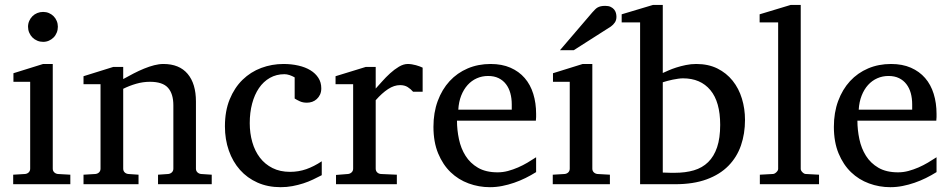

<svg xmlns="http://www.w3.org/2000/svg" viewBox="-20 -757 3903 789"><path d="M217.8 -647Q217.8 -634.3 213.1 -622.8Q208.5 -611.3 200.2 -603Q191.9 -594.7 180.9 -589.8Q169.9 -585 157.2 -585Q144.5 -585 133.1 -589.8Q121.6 -594.7 113.3 -603Q105 -611.3 100.1 -622.8Q95.2 -634.3 95.2 -647Q95.2 -659.7 100.1 -670.9Q105 -682.1 113.3 -690.4Q121.6 -698.7 133.1 -703.4Q144.5 -708 157.2 -708Q169.9 -708 180.9 -703.4Q191.9 -698.7 200.2 -690.4Q208.5 -682.1 213.1 -670.9Q217.8 -659.7 217.8 -647ZM34.2 0V-39.1L83 -42Q92.3 -43 98.1 -48.8Q104 -54.7 104 -64V-420.9H35.2V-456.1L157.2 -494.1H196.8V-64Q196.8 -54.7 202.9 -48.8Q209 -43 217.8 -42L269 -39.1V0Z M629.4 0V-39.1L671.4 -42Q680.2 -43 686.3 -48.8Q692.4 -54.7 692.4 -64V-324.2Q692.4 -371.6 670.4 -396.2Q648.4 -420.9 596.2 -420.9Q567.4 -420.9 539.6 -412.8Q511.7 -404.8 486.3 -392.1V-64Q486.3 -54.7 492.2 -48.8Q498 -43 507.3 -42L549.3 -39.1V0H323.2V-39.1L372.1 -42Q381.3 -43 387.2 -48.8Q393.1 -54.7 393.1 -64V-411.1H323.2V-443.8L445.3 -481.9H486.3V-432.1Q507.3 -443.8 529.1 -455.1Q550.8 -466.3 572.3 -475.1Q593.8 -483.9 613.8 -489Q633.8 -494.1 651.4 -494.1Q716.8 -494.1 751 -453.6Q785.2 -413.1 785.2 -339.8V-64Q785.2 -54.7 791.3 -48.8Q797.4 -43 806.2 -42L850.1 -39.1V0Z M1145 -494.1Q1177.7 -494.1 1206.3 -487.5Q1234.9 -481 1255.6 -468.3Q1276.4 -455.6 1288.3 -437Q1300.3 -418.5 1300.3 -394Q1300.3 -379.4 1295.2 -368.4Q1290 -357.4 1281.7 -349.9Q1273.4 -342.3 1262.9 -338.6Q1252.4 -335 1241.2 -335Q1224.6 -335 1212.4 -340.6Q1200.2 -346.2 1190.9 -352.1V-439Q1180.7 -444.8 1169.7 -448.5Q1158.7 -452.1 1148.9 -452.1Q1115.7 -452.1 1089.1 -437Q1062.5 -421.9 1044.2 -395Q1025.9 -368.2 1016.1 -331.3Q1006.3 -294.4 1006.3 -251Q1006.3 -209.5 1016.8 -172.9Q1027.3 -136.2 1048.1 -109.1Q1068.8 -82 1099.9 -66.4Q1130.9 -50.8 1171.9 -50.8Q1207 -50.8 1238.5 -61.8Q1270 -72.8 1302.2 -94.2V-37.1Q1285.2 -28.3 1266.4 -19.3Q1247.6 -10.3 1226.3 -3.4Q1205.1 3.4 1181.9 7.8Q1158.7 12.2 1133.3 12.2Q1080.6 12.2 1038.3 -6.6Q996.1 -25.4 966.3 -58.8Q936.5 -92.3 920.4 -138.2Q904.3 -184.1 904.3 -237.8Q904.3 -300.8 923.8 -348.6Q943.4 -396.5 976.6 -429Q1009.8 -461.4 1053.5 -477.8Q1097.2 -494.1 1145 -494.1Z M1677.7 -379.9Q1668 -391.1 1655.3 -399.2Q1642.6 -407.2 1624 -407.2Q1599.6 -407.2 1574.7 -390.9Q1549.8 -374.5 1523.9 -345.2V-64Q1523.9 -54.7 1529.8 -48.8Q1535.6 -43 1544.9 -42L1610.8 -39.1V0H1360.8V-38.1L1410.2 -42Q1418.9 -43 1425 -48.8Q1431.2 -54.7 1431.2 -64V-411.1H1358.9V-443.8L1482.9 -481.9H1523.9V-393.1Q1534.7 -404.8 1550 -422.1Q1565.4 -439.5 1583 -455.6Q1600.6 -471.7 1619.4 -482.9Q1638.2 -494.1 1655.8 -494.1Q1663.6 -494.1 1672.4 -492.7Q1681.2 -491.2 1689.5 -489Q1697.8 -486.8 1704.8 -484.1Q1711.9 -481.4 1716.8 -479V-379.9Z M2183.1 -49.8Q2162.1 -36.6 2139.4 -25.4Q2116.7 -14.2 2092.5 -5.9Q2068.4 2.4 2043.5 7.3Q2018.6 12.2 1993.2 12.2Q1947.8 12.2 1905.8 -3.2Q1863.8 -18.6 1831.8 -49.3Q1799.8 -80.1 1780.5 -126.7Q1761.2 -173.3 1761.2 -235.8Q1761.2 -294.4 1778.8 -342Q1796.4 -389.6 1827.6 -423.6Q1858.9 -457.5 1901.9 -475.8Q1944.8 -494.1 1996.1 -494.1Q2042.5 -494.1 2077.6 -478.8Q2112.8 -463.4 2136.2 -436.3Q2159.7 -409.2 2171.4 -371.3Q2183.1 -333.5 2183.1 -289.1Q2183.1 -283.7 2183.1 -275.9Q2183.1 -268.1 2182.1 -261.2H1857.9Q1857.9 -223.1 1866 -185.1Q1874 -147 1893.1 -116.7Q1912.1 -86.4 1944.3 -67.6Q1976.6 -48.8 2024.9 -48.8Q2046.4 -48.8 2067.4 -54.4Q2088.4 -60.1 2108.6 -68.8Q2128.9 -77.6 2147.5 -88.6Q2166 -99.6 2183.1 -110.8ZM2083 -328.1Q2083 -353 2077.1 -374.3Q2071.3 -395.5 2059.3 -411.1Q2047.4 -426.8 2029.1 -435.8Q2010.7 -444.8 1985.8 -444.8Q1960.9 -444.8 1939.5 -435.3Q1918 -425.8 1901.6 -407.7Q1885.3 -389.6 1875.2 -364Q1865.2 -338.4 1863.3 -306.2H2083Z M2251.5 0V-39.1L2300.3 -42Q2309.6 -43 2315.4 -48.8Q2321.3 -54.7 2321.3 -64V-420.9H2252.4V-456.1L2374.5 -494.1H2414.1V-64Q2414.1 -54.7 2420.2 -48.8Q2426.3 -43 2435.1 -42L2486.3 -39.1V0ZM2513.2 -688Q2513.2 -674.3 2506.6 -664.6Q2500 -654.8 2490.2 -647.9L2337.9 -550.8H2281.2L2414.1 -706.1Q2419.9 -712.4 2424.8 -717.5Q2429.7 -722.7 2435.5 -726.1Q2441.4 -729.5 2449 -731.2Q2456.5 -732.9 2467.3 -732.9Q2480.5 -732.9 2489.3 -728.8Q2498 -724.6 2503.4 -718.3Q2508.8 -711.9 2511 -703.9Q2513.2 -695.8 2513.2 -688Z M3041.5 -264.2Q3041.5 -207.5 3024.9 -159.4Q3008.3 -111.3 2973.4 -75.7Q2938.5 -40 2884 -20Q2829.6 0 2754.4 0H2610.4V-665H2534.7V-698.2L2663.6 -736.8H2703.6V-457Q2712.4 -460.9 2726.6 -467.3Q2740.7 -473.6 2759 -479.5Q2777.3 -485.4 2798.3 -489.7Q2819.3 -494.1 2841.3 -494.1Q2890.6 -494.1 2928 -475.6Q2965.3 -457 2990.7 -425.3Q3016.1 -393.6 3028.8 -351.8Q3041.5 -310.1 3041.5 -264.2ZM2939.5 -244.1Q2939.5 -338.4 2899.2 -386.7Q2858.9 -435.1 2786.6 -435.1Q2778.3 -435.1 2767.1 -433.6Q2755.9 -432.1 2744.4 -429.7Q2732.9 -427.2 2721.9 -424.3Q2710.9 -421.4 2703.6 -418.9V-47.9Q2711.9 -47.4 2720.7 -47.4Q2728 -46.9 2736.6 -46.9Q2745.1 -46.9 2752.4 -46.9Q2796.9 -46.9 2831.5 -57.1Q2866.2 -67.4 2890.1 -90.8Q2914.1 -114.3 2926.8 -151.9Q2939.5 -189.5 2939.5 -244.1Z M3102.5 0V-39.1L3155.8 -42Q3162.6 -42 3170.2 -49.1Q3177.7 -56.2 3177.7 -63V-665H3101.6V-698.2L3229.5 -736.8H3270.5V-63Q3270.5 -56.2 3277.6 -49.1Q3284.7 -42 3291.5 -42L3345.7 -39.1V0Z M3828.6 -49.8Q3807.6 -36.6 3784.9 -25.4Q3762.2 -14.2 3738 -5.9Q3713.9 2.4 3689 7.3Q3664.1 12.2 3638.7 12.2Q3593.3 12.2 3551.3 -3.2Q3509.3 -18.6 3477.3 -49.3Q3445.3 -80.1 3426 -126.7Q3406.7 -173.3 3406.7 -235.8Q3406.7 -294.4 3424.3 -342Q3441.9 -389.6 3473.1 -423.6Q3504.4 -457.5 3547.4 -475.8Q3590.3 -494.1 3641.6 -494.1Q3688 -494.1 3723.1 -478.8Q3758.3 -463.4 3781.7 -436.3Q3805.2 -409.2 3816.9 -371.3Q3828.6 -333.5 3828.6 -289.1Q3828.6 -283.7 3828.6 -275.9Q3828.6 -268.1 3827.6 -261.2H3503.4Q3503.4 -223.1 3511.5 -185.1Q3519.5 -147 3538.6 -116.7Q3557.6 -86.4 3589.8 -67.6Q3622.1 -48.8 3670.4 -48.8Q3691.9 -48.8 3712.9 -54.4Q3733.9 -60.1 3754.2 -68.8Q3774.4 -77.6 3793 -88.6Q3811.5 -99.6 3828.6 -110.8ZM3728.5 -328.1Q3728.5 -353 3722.7 -374.3Q3716.8 -395.5 3704.8 -411.1Q3692.9 -426.8 3674.6 -435.8Q3656.2 -444.8 3631.3 -444.8Q3606.4 -444.8 3585 -435.3Q3563.5 -425.8 3547.1 -407.7Q3530.8 -389.6 3520.8 -364Q3510.7 -338.4 3508.8 -306.2H3728.5Z"/></svg>

Font: Tagmukay Beta
Style: Regular
Weight: 400
Designer: Peter Martin
Foundry: SIL International
Version: Version 2.000; dev 82b92eM